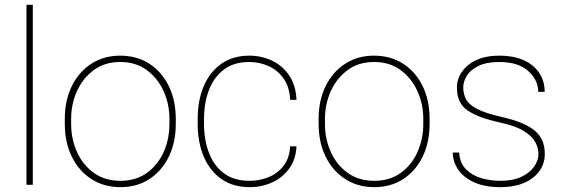

<svg xmlns="http://www.w3.org/2000/svg" viewBox="-20 -770 2352 800"><path d="M116.7 -750V0H90.3V-750Z M250 -253.9V-274.4Q250 -352.1 279.3 -411.4Q308.6 -470.7 360.6 -504.4Q412.6 -538.1 481 -538.1Q550.3 -538.1 602.3 -504.4Q654.3 -470.7 683.3 -411.4Q712.4 -352.1 712.4 -274.4V-253.9Q712.4 -176.8 683.3 -117.2Q654.3 -57.6 602.5 -23.9Q550.8 9.8 481.9 9.8Q413.1 9.8 360.8 -23.9Q308.6 -57.6 279.3 -117.2Q250 -176.8 250 -253.9ZM276.4 -274.4V-253.9Q276.4 -190.9 300.8 -136.7Q325.2 -82.5 371.1 -49.6Q417 -16.6 481.9 -16.6Q546.4 -16.6 592 -49.6Q637.7 -82.5 661.9 -136.7Q686 -190.9 686 -253.9V-274.4Q686 -336.4 661.6 -390.4Q637.2 -444.3 591.6 -478Q545.9 -511.7 481 -511.7Q416.5 -511.7 370.8 -478Q325.2 -444.3 300.8 -390.4Q276.4 -336.4 276.4 -274.4Z M1019.5 -16.6Q1061 -16.6 1098.4 -31.5Q1135.7 -46.4 1160.9 -78.1Q1186 -109.9 1189 -160.2H1215.3Q1212.9 -106.4 1185.5 -68.4Q1158.2 -30.3 1114.7 -10.3Q1071.3 9.8 1019.5 9.8Q951.2 9.8 902.8 -23.9Q854.5 -57.6 829.1 -117.2Q803.7 -176.8 803.7 -253.9V-274.4Q803.7 -352.1 829.1 -411.4Q854.5 -470.7 902.6 -504.4Q950.7 -538.1 1018.6 -538.1Q1069.8 -538.1 1113.5 -517.3Q1157.2 -496.6 1185.1 -455.6Q1212.9 -414.6 1215.3 -354H1189Q1186.5 -406.7 1162.4 -441.7Q1138.2 -476.6 1100.1 -494.1Q1062 -511.7 1018.6 -511.7Q954.1 -511.7 912.4 -479.7Q870.6 -447.8 850.3 -394Q830.1 -340.3 830.1 -274.4V-253.9Q830.1 -188 850.3 -134Q870.6 -80.1 912.6 -48.3Q954.6 -16.6 1019.5 -16.6Z M1307.6 -253.9V-274.4Q1307.6 -352.1 1336.9 -411.4Q1366.2 -470.7 1418.2 -504.4Q1470.2 -538.1 1538.6 -538.1Q1607.9 -538.1 1659.9 -504.4Q1711.9 -470.7 1741 -411.4Q1770 -352.1 1770 -274.4V-253.9Q1770 -176.8 1741 -117.2Q1711.9 -57.6 1660.2 -23.9Q1608.4 9.8 1539.6 9.8Q1470.7 9.8 1418.5 -23.9Q1366.2 -57.6 1336.9 -117.2Q1307.6 -176.8 1307.6 -253.9ZM1334 -274.4V-253.9Q1334 -190.9 1358.4 -136.7Q1382.8 -82.5 1428.7 -49.6Q1474.6 -16.6 1539.6 -16.6Q1604 -16.6 1649.7 -49.6Q1695.3 -82.5 1719.5 -136.7Q1743.7 -190.9 1743.7 -253.9V-274.4Q1743.7 -336.4 1719.2 -390.4Q1694.8 -444.3 1649.2 -478Q1603.5 -511.7 1538.6 -511.7Q1474.1 -511.7 1428.5 -478Q1382.8 -444.3 1358.4 -390.4Q1334 -336.4 1334 -274.4Z M2223.6 -129.4Q2223.6 -153.3 2210.4 -178Q2197.3 -202.6 2162.6 -224.1Q2127.9 -245.6 2062.5 -259.8Q1974.1 -278.8 1929 -309.3Q1883.8 -339.8 1883.8 -404.8Q1883.8 -460 1930.9 -499Q1978 -538.1 2060.5 -538.1Q2149.4 -538.1 2199.5 -496.3Q2249.5 -454.6 2249.5 -387.2H2222.7Q2222.7 -436.5 2180.9 -474.1Q2139.2 -511.7 2060.5 -511.7Q2007.3 -511.7 1974.1 -495.6Q1940.9 -479.5 1925.5 -455.1Q1910.2 -430.7 1910.2 -405.8Q1910.2 -378.9 1921.6 -356.7Q1933.1 -334.5 1967.5 -316.4Q2002 -298.3 2070.3 -282.7Q2165 -261.2 2207.5 -226.3Q2250 -191.4 2250 -128.9Q2250 -67.9 2200 -29.1Q2149.9 9.8 2064.5 9.8Q2000.5 9.8 1956.3 -10Q1912.1 -29.8 1889.4 -62.7Q1866.7 -95.7 1866.7 -134.3H1893.1Q1896.5 -88.9 1923.1 -63.2Q1949.7 -37.6 1988 -27.1Q2026.4 -16.6 2064.5 -16.6Q2116.7 -16.6 2152.1 -33.2Q2187.5 -49.8 2205.6 -75.9Q2223.6 -102.1 2223.6 -129.4Z"/></svg>

Font: Vazirmatn RD FD Thin
Style: Regular
Weight: 100
Designer: Saber Rastikerdar
Foundry: Saber Rastikerdar
Version: Version 33.003